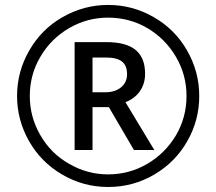

<svg xmlns="http://www.w3.org/2000/svg" viewBox="-20 -744 872 774"><path d="M353 -512.2H404.8C465.3 -512.2 492.2 -492.7 492.2 -443.8C492.2 -402.3 458 -372.1 405.8 -372.1H353ZM564.9 -445.8C564.9 -532.2 516.1 -574.2 408.2 -574.2H280.8V-139.2H353V-312H418.9L520 -139.2H602.1L485.8 -332C536.1 -351.6 564.9 -393.6 564.9 -445.8ZM48.8 -356.9C48.8 -292.5 64.9 -231.9 96.7 -175.8C128.4 -119.6 172.4 -74.7 229.5 -41C286.6 -7.3 348.6 9.8 416 9.8C483.9 9.8 545.9 -7.3 603 -41C660.2 -74.7 704.1 -120.1 735.8 -176.3C767.6 -232.4 783.2 -293 783.2 -356.9C783.2 -422.9 766.6 -483.9 733.9 -541C701.2 -598.1 656.2 -642.6 599.1 -675.3C542 -708 481 -724.1 416 -724.1C350.1 -724.1 289.1 -707.5 231.9 -674.8C174.8 -642.1 130.4 -597.2 97.7 -540C64.9 -482.9 48.8 -421.9 48.8 -356.9ZM100.1 -356.9C100.1 -414.1 114.3 -467.3 143.1 -515.6C171.4 -564 210 -602.1 258.3 -630.4C306.6 -658.7 359.4 -672.9 416 -672.9C473.1 -672.9 526.4 -658.7 574.7 -630.4C623 -601.6 661.1 -563 689.5 -514.6C717.8 -466.3 731.9 -413.6 731.9 -356.9C731.9 -299.8 717.8 -247.1 689.5 -198.7C660.6 -150.4 622.1 -111.8 573.7 -83.5C525.4 -55.2 472.7 -41 416 -41C359.9 -41 307.6 -55.2 258.8 -83.5C209.5 -111.3 170.9 -149.9 142.6 -199.2C114.3 -248 100.1 -300.8 100.1 -356.9Z"/></svg>

Font: Samim
Style: Regular
Weight: 400
Foundry: DejaVu fonts team - Redesigned by Saber Rastikerdar
Version: Version 4.0.5